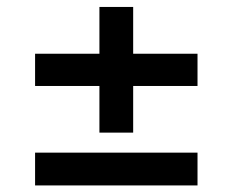

<svg xmlns="http://www.w3.org/2000/svg" viewBox="-20 -573 680 561"><path d="M82.5 -31.2H557.1V-127H82.5ZM82.5 -321.8H270.5V-185.5H369.1V-321.8H557.1V-416H369.1V-552.7H270.5V-416H82.5Z"/></svg>

Font: Raveo Display Display Medium
Style: Regular
Weight: 500
Designer: Jakub Foglar, Rasmus Andersson (Inter)
Foundry: Jakubfoglar.com
Version: Version 1.100;Glyphs 3.2.3 (3260)